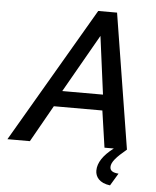

<svg xmlns="http://www.w3.org/2000/svg" viewBox="-110 -760 818 1005"><g transform="rotate(5 299.5 -258.0)"><path d="M500 98C500 72 525 44 578 0L464 -710H365L-50 0H68L177 -193H432L460 0H509C455 41 428 82 428 123C428 155 449 187 506 194L545 129C516 127 500 118 500 98ZM214 -276 388 -581 428 -276Z"/></g></svg>

Font: FIGSv2-sans-serif SmBold Italic
Style: Regular
Weight: 600
Italic angle: -12°
Designer: Matt McInerney, Pablo Impallari, Rodrigo Fuenzalida
Foundry: Matt McInerney, Pablo Impallari, Rodrigo Fuenzalida
Version: Version 4.020;hotconv 1.0.109;makeotfexe 2.5.65596